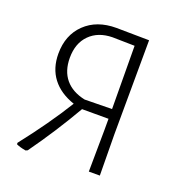

<svg xmlns="http://www.w3.org/2000/svg" viewBox="-120 -743 799 852"><g transform="rotate(20 279.5 -316.5)"><path d="M439 -194 441 0H389L391 -197V-250H266Q191 -120 102 4L93 8Q64 3 48 -5V-12Q151 -143 223 -260Q155 -283 119 -330Q83 -377 83 -446Q83 -534 138.5 -587.5Q194 -641 286 -641L441 -639ZM391 -296 389 -594 284 -596Q217 -595 177 -555Q137 -515 137 -446Q137 -384 169 -345.5Q201 -307 262 -294Z"/></g></svg>

Font: Luna Sans Light
Style: Regular
Weight: 300
Designer: Juan Pablo del Peral
Foundry: Huerta Tipografica
Version: Version 2.001; ttfautohint (v1.5)